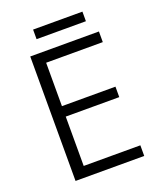

<svg xmlns="http://www.w3.org/2000/svg" viewBox="-153 -940 861 1035"><g transform="rotate(-20 277.0 -422.5)"><path d="M493 0H99V-714H493V-653H168V-404H475V-344H168V-61H493ZM446 -845V-790H163V-845Z"/></g></svg>

Font: Noto Sans Oriya Light
Style: Regular
Weight: 300
Version: Version 2.003